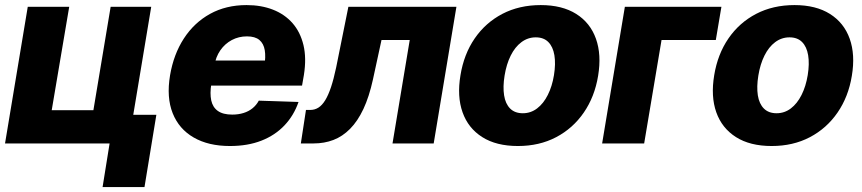

<svg xmlns="http://www.w3.org/2000/svg" viewBox="-25 -573 3444 767"><path d="M579.1 -545.9 488.3 0H-4.9L85.9 -545.9H251.5L181.6 -132.8H348.1L417 -545.9ZM599.6 -114.3 552.2 174.3H384.8L431.2 -114.3Z M893.6 10.3Q807.6 10.3 748.8 -23.7Q689.9 -57.6 664.8 -120.8Q639.6 -184.1 654.3 -272Q668.5 -356 709.5 -419.2Q750.5 -482.4 814.2 -517.6Q877.9 -552.7 960 -552.7Q1018.6 -552.7 1065.4 -534.4Q1112.3 -516.1 1143.6 -480.5Q1174.8 -444.8 1187.3 -392.8Q1199.7 -340.8 1189 -273.4L1181.6 -231H707.5L724.1 -331.1H1115.7L1030.8 -308.6Q1037.1 -345.7 1032.7 -372.3Q1028.3 -398.9 1011.2 -413.3Q994.1 -427.7 961.4 -427.7Q928.7 -427.7 901.1 -413.1Q873.5 -398.4 855.2 -372.1Q836.9 -345.7 831.1 -310.1L819.3 -238.3Q813 -199.7 818.8 -172.1Q824.7 -144.5 845.2 -129.9Q865.7 -115.2 902.8 -115.2Q927.2 -115.2 947.8 -121.6Q968.3 -127.9 983.9 -140.6Q999.5 -153.3 1008.8 -170.9L1167.5 -165.5Q1148.9 -111.8 1111.6 -72.3Q1074.2 -32.7 1019.5 -11.2Q964.8 10.3 893.6 10.3Z M1176.8 0 1197.3 -133.8H1214.4Q1232.4 -133.8 1247.1 -143.1Q1261.7 -152.3 1274.2 -172.6Q1286.6 -192.9 1297.4 -225.1Q1308.1 -257.3 1317.9 -303.7L1366.7 -545.9H1798.3L1707.5 0H1543L1611.8 -413.1H1499L1464.8 -255.4Q1449.7 -186.5 1426.8 -137.7Q1403.8 -88.9 1373.5 -58.3Q1343.3 -27.8 1306.9 -13.9Q1270.5 0 1228 0Z M2043.9 10.3Q1957.5 10.3 1901.4 -25.4Q1845.2 -61 1822.8 -124.5Q1800.3 -188 1814.5 -272.5Q1828.1 -356.4 1871.3 -419.4Q1914.6 -482.4 1981.9 -517.6Q2049.3 -552.7 2135.3 -552.7Q2220.7 -552.7 2276.9 -517.3Q2333 -481.9 2355.7 -418.2Q2378.4 -354.5 2364.3 -270Q2350.6 -186.5 2307.1 -123.3Q2263.7 -60.1 2196.5 -24.9Q2129.4 10.3 2043.9 10.3ZM2063.5 -120.6Q2095.2 -120.6 2120.6 -139.9Q2146 -159.2 2163.3 -193.6Q2180.7 -228 2188 -272.9Q2195.3 -318.4 2189.7 -352.3Q2184.1 -386.2 2165.5 -405Q2147 -423.8 2115.2 -423.8Q2083.5 -423.8 2057.9 -404.5Q2032.2 -385.3 2015.1 -350.8Q1998 -316.4 1990.7 -271Q1983.4 -226.1 1988.8 -192.1Q1994.1 -158.2 2012.9 -139.4Q2031.7 -120.6 2063.5 -120.6Z M2856.9 -545.9 2834.5 -413.1H2617.7L2548.3 0H2380.4L2471.2 -545.9Z M3057.6 10.3Q2971.2 10.3 2915 -25.4Q2858.9 -61 2836.4 -124.5Q2814 -188 2828.1 -272.5Q2841.8 -356.4 2885 -419.4Q2928.2 -482.4 2995.6 -517.6Q3063 -552.7 3148.9 -552.7Q3234.4 -552.7 3290.5 -517.3Q3346.7 -481.9 3369.4 -418.2Q3392.1 -354.5 3377.9 -270Q3364.3 -186.5 3320.8 -123.3Q3277.3 -60.1 3210.2 -24.9Q3143.1 10.3 3057.6 10.3ZM3077.1 -120.6Q3108.9 -120.6 3134.3 -139.9Q3159.7 -159.2 3177 -193.6Q3194.3 -228 3201.7 -272.9Q3209 -318.4 3203.4 -352.3Q3197.8 -386.2 3179.2 -405Q3160.6 -423.8 3128.9 -423.8Q3097.2 -423.8 3071.5 -404.5Q3045.9 -385.3 3028.8 -350.8Q3011.7 -316.4 3004.4 -271Q2997.1 -226.1 3002.4 -192.1Q3007.8 -158.2 3026.6 -139.4Q3045.4 -120.6 3077.1 -120.6Z"/></svg>

Font: Inter Tight ExtraBold
Style: Italic
Weight: 800
Italic angle: -9.39999°
Designer: Rasmus Andersson
Foundry: rsms
Version: Version 3.004